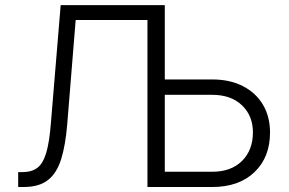

<svg xmlns="http://www.w3.org/2000/svg" viewBox="-20 -748 1155 768"><path d="M52.7 0V-59.6H69.8Q106.9 -59.6 129.6 -76.9Q152.3 -94.2 165 -137Q177.7 -179.7 183.6 -255.9L222.7 -727.5H639.2V-430.2H829.1Q899.9 -430.2 951.9 -403.3Q1003.9 -376.5 1032 -328.9Q1060.1 -281.2 1060.1 -217.8Q1060.1 -119.1 998 -59.6Q936 0 829.1 0H569.8V-668H282.7L249 -252.4Q242.2 -167.5 224.6 -111.3Q207 -55.2 171.6 -27.6Q136.2 0 75.2 0ZM639.2 -368.7V-61H829.1Q904.3 -61 948 -104.2Q991.7 -147.5 991.7 -218.8Q991.7 -284.7 948 -326.7Q904.3 -368.7 829.1 -368.7Z"/></svg>

Font: Inter Light
Style: Regular
Weight: 300
Designer: Rasmus Andersson
Foundry: rsms
Version: Version 4.000;git-a52131595